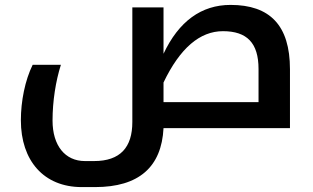

<svg xmlns="http://www.w3.org/2000/svg" viewBox="-20 -522 1276 782"><path d="M313 240H367C546 240 638 158 646 0H1161V-240C1161 -419 1079 -502 919 -502C800 -502 708 -435 646 -303V-492H519V-25C519 78 470 134 363 134H326C245 134 194 71 194 -31C194 -110 207 -192 228 -258H113C82 -195 65 -110 65 -32C65 132 158 240 313 240ZM1033 -106H646V-186C713 -326 794 -395 888 -395C986 -395 1033 -347 1033 -241Z"/></svg>

Font: Noto Kufi Arabic SemiBold
Style: Regular
Weight: 600
Designer: Monotype Design Team, David Williams, Khaled Hosny
Foundry: Google LLC
Version: Version 2.109